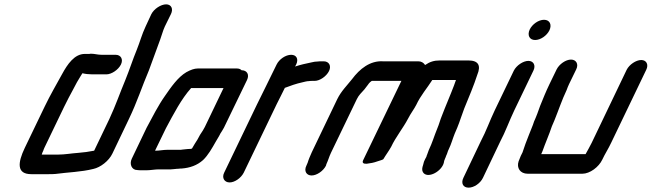

<svg xmlns="http://www.w3.org/2000/svg" viewBox="-20 -773 2997 883"><path d="M512 -521H448C428 -521 416 -526 397 -526C394 -525 390 -525 385 -525H370C322 -525 290 -477 266 -433C238 -382 212 -338 185 -282L94 -93C61 -24 56 28 124 28H204C214 28 224 28 235 27C294 19 353 18 409 4C442 -3 481 -33 497 -67L573 -226C611 -305 633 -375 665 -450C683 -498 700 -546 717 -592C725 -613 728 -629 738 -651L766 -708C778 -732 768 -753 744 -753C720 -753 688 -732 676 -708L650 -652C632 -614 624 -581 609 -544C590 -498 576 -453 556 -404C532 -347 512 -288 483 -226L413 -80C388 -75 365 -72 340 -70C309 -68 279 -62 246 -62H172C174 -68 175 -73 179 -80C180 -84 182 -88 184 -93L275 -282C290 -313 302 -335 316 -361L334 -395C341 -406 347 -416 352 -425C354 -428 356 -432 359 -436H360C371 -433 389 -431 405 -431H469C493 -431 524 -452 536 -476C548 -500 536 -521 512 -521Z M698 -80H693L743 -183C779 -250 814 -318 859 -368H1008L922 -189C917 -181 915 -176 913 -173C910 -168 905 -161 900 -153L888 -131C879 -117 872 -106 863 -90C861 -89 857 -88 855 -88C850 -88 844 -88 837 -87L818 -85C814 -84 810 -84 807 -84H748C732 -84 712 -80 698 -80ZM611 9C616 10 624 10 633 10H656C671 10 693 6 708 6H765C775 6 790 3 802 3C807 2 813 2 816 2C853 -1 886 -12 914 -37C937 -59 955 -91 972 -121L985 -143C990 -150 991 -155 993 -158C998 -165 1003 -174 1010 -186L1116 -405C1128 -430 1116 -450 1091 -450C1086 -455 1079 -458 1070 -458H889C874 -458 857 -452 837 -441C798 -418 767 -373 738 -331C707 -287 681 -235 654 -185L586 -43C574 -18 586 9 611 9Z M1252 -476 1202 -374C1190 -349 1174 -318 1162 -293L1011 21C999 45 1012 66 1036 66C1060 66 1089 45 1101 21L1253 -295C1264 -318 1280 -347 1290 -369C1313 -378 1345 -389 1369 -394C1378 -396 1391 -400 1401 -400C1406 -401 1412 -401 1417 -401H1427C1451 -401 1481 -422 1493 -446C1505 -470 1493 -491 1469 -491H1459C1452 -491 1446 -491 1440 -490C1432 -490 1423 -489 1412 -486C1387 -481 1361 -475 1337 -467L1342 -476C1354 -501 1344 -521 1319 -521C1294 -521 1264 -501 1252 -476Z M1395 -25 1389 -11C1377 13 1389 34 1413 34C1437 34 1467 13 1479 -11L1481 -18C1490 -37 1493 -51 1502 -70L1621 -317C1630 -336 1643 -347 1656 -362L1672 -383C1675 -388 1679 -392 1682 -395C1682 -396 1685 -397 1686 -398C1686 -399 1689 -400 1690 -401H1826L1650 -36C1644 -23 1653 -19 1667 -20C1684 -22 1700 -25 1716 -31C1729 -36 1736 -36 1743 -41C1754 -60 1768 -78 1779 -98C1800 -143 1834 -184 1857 -228C1868 -250 1883 -269 1894 -290C1915 -335 1944 -367 1968 -405H2077C2073 -396 2073 -392 2068 -380C2051 -335 2029 -285 2012 -240C2005 -224 1999 -200 1991 -182C1977 -148 1968 -116 1952 -83C1949 -75 1947 -68 1944 -61C1942 -58 1942 -55 1941 -52L1935 -41C1931 -34 1928 -25 1926 -15L1923 -5C1920 7 1922 17 1929 24C1953 47 2011 14 2021 -24L2023 -34C2024 -37 2026 -40 2026 -42C2028 -47 2031 -52 2032 -57C2038 -68 2038 -76 2044 -87C2056 -112 2061 -133 2071 -158L2083 -186C2095 -215 2104 -246 2115 -274C2136 -325 2160 -382 2175 -429C2193 -472 2180 -495 2134 -495H2003C1976 -495 1957 -489 1935 -474C1928 -485 1917 -491 1904 -491H1742C1682 -495 1634 -456 1599 -409C1577 -381 1549 -354 1531 -317L1414 -73C1406 -55 1399 -39 1395 -25Z M2343 -448 2255 -265C2232 -217 2216 -170 2191 -123L2111 45C2099 70 2110 90 2135 90C2160 90 2189 70 2201 45L2280 -121C2305 -168 2322 -217 2345 -265L2433 -448C2445 -472 2434 -493 2410 -493C2386 -493 2355 -472 2343 -448ZM2416 -637C2404 -611 2415 -589 2441 -589C2466 -589 2495 -609 2507 -634C2519 -660 2508 -682 2482 -682C2457 -682 2428 -662 2416 -637Z M2540 -454 2507 -386C2491 -353 2477 -318 2464 -286C2458 -268 2445 -233 2436 -214C2433 -205 2430 -195 2425 -184L2413 -154C2401 -125 2392 -99 2383 -72L2375 -56C2371 -47 2368 -38 2365 -31C2355 -1 2372 26 2407 26H2658C2693 26 2734 -5 2750 -39C2762 -65 2778 -89 2791 -117L2952 -452C2964 -476 2953 -497 2929 -497C2905 -497 2874 -476 2862 -452L2701 -116C2692 -97 2682 -81 2673 -64H2469L2475 -78C2486 -110 2507 -158 2518 -192L2530 -220C2548 -264 2564 -313 2586 -359C2589 -368 2593 -377 2597 -386L2630 -454C2642 -478 2630 -499 2606 -499C2582 -499 2552 -478 2540 -454Z"/></svg>

Font: Electronic
Style: BlkUltIt
Weight: 900
Version: Version 1.011